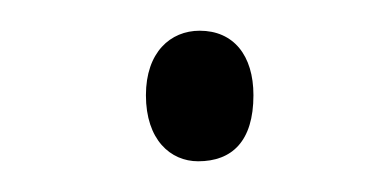

<svg xmlns="http://www.w3.org/2000/svg" viewBox="-20 -670 252 125"><path d="M75 -608C75 -579 91 -565 109 -565C131 -565 145 -578 145 -608C145 -634 132 -650 110 -650C91 -650 75 -636 75 -608Z"/></svg>

Font: Noto Sans ExtraCondensed ExtraLight
Style: Regular
Weight: 200
Width: 2
Designer: Monotype Design Team
Foundry: Monotype Imaging Inc.
Version: Version 2.013